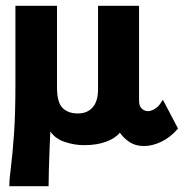

<svg xmlns="http://www.w3.org/2000/svg" viewBox="-20 -491 640 660"><path d="M12 149Q12 126 17.5 83.5Q23 41 28 -28.5Q33 -98 33 -204V-471H176V-190Q176 -139 195 -120Q214 -101 248 -101Q280 -101 298.5 -122Q317 -143 317 -184V-471H458V-145Q458 -126 467.5 -117.5Q477 -109 489 -109Q499 -109 511 -116Q523 -123 529 -132L540 -148L592 -49Q566 -19 535 -4Q504 11 475 11Q446 11 425.5 -2.5Q405 -16 392 -35Q377 -16 345 -4Q313 8 269 8Q236 8 203 -3Q170 -14 153 -39Q152 -17 150.5 19.5Q149 56 148 92Q147 128 147 149Z"/></svg>

Font: Inconsolata Expanded Black
Style: Regular
Weight: 900
Width: 7
Monospace: yes
Designer: Raph Levien, Cyreal, Brenton Simpson
Foundry: Raph Levien, Cyreal, Google
Version: Version 3.001; ttfautohint (v1.8.2.53-6de2)